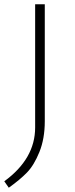

<svg xmlns="http://www.w3.org/2000/svg" viewBox="-44 -669 349 896"><path d="M120 -74V-649H165V-103Q165 -22 140 40Q115 102 82 136Q49 170 -3 207L-24 177Q120 72 120 -74Z"/></svg>

Font: Julius Sans One
Style: Regular
Weight: 400
Designer: Luciano Vergara
Foundry: LatinoType
Version: Version 1.001